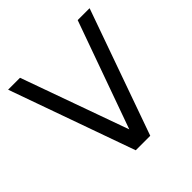

<svg xmlns="http://www.w3.org/2000/svg" viewBox="-185 -883 1043 1043"><g transform="rotate(-45 336.0 -361.5)"><path d="M649 -723 392 0H280.5L23 -723H114.5L336 -105L557.5 -723Z"/></g></svg>

Font: Public Sans
Style: Regular
Weight: 400
Designer: The Public Sans project authors (U.S. Web Design System). Libre Franklin designed by Pablo Impallari and Rodrigo Fuenzal
Version: Version 1.008; ttfautohint (v1.8.1) -l 8 -r 50 -G 200 -x 14 